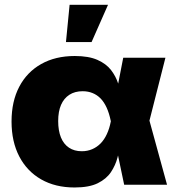

<svg xmlns="http://www.w3.org/2000/svg" viewBox="-20 -789 758 820"><path d="M298.3 11.7Q216.3 11.7 155.8 -22.9Q95.2 -57.6 62.3 -120.8Q29.3 -184.1 29.3 -270Q29.3 -356 62.3 -418.7Q95.2 -481.4 156 -515.6Q216.8 -549.8 299.3 -549.8Q358.9 -549.8 396.2 -533.2Q433.6 -516.6 454.1 -490Q474.6 -463.4 484.6 -432.4Q494.6 -401.4 500 -372.6H556.6L617.7 -275.9L693.4 0H510.3L453.1 -272.5Q446.3 -305.7 435.3 -329.6Q424.3 -353.5 409.4 -368.7Q394.5 -383.8 375.2 -391.6Q356 -399.4 333 -399.4Q299.8 -399.4 276.4 -384.3Q252.9 -369.1 240.7 -341.1Q228.5 -313 228.5 -272Q228.5 -231 240.2 -202.1Q252 -173.3 274.7 -158.2Q297.4 -143.1 329.1 -143.1Q353.5 -143.1 373.8 -151.9Q394 -160.6 409.7 -176.5Q425.3 -192.4 436.3 -216.1Q447.3 -239.7 453.1 -269.5L506.3 -542.5H686.5L617.2 -269.5L556.2 -177.7H496.1Q490.2 -148.4 481.7 -115.7Q473.1 -83 453.9 -54Q434.6 -24.9 397.7 -6.6Q360.8 11.7 298.3 11.7ZM261.7 -609.4 277.3 -768.6H441.4L371.1 -609.4Z"/></svg>

Font: Inter 16pt Black
Style: Regular
Weight: 900
Version: Version 4.001;git-66647c0bb